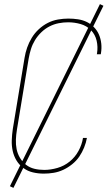

<svg xmlns="http://www.w3.org/2000/svg" viewBox="-20 -833 540 930"><path d="M192 8Q165 8 139.5 2Q114 -4 93.5 -19Q73 -34 60 -55.5Q47 -77 41.5 -102Q36 -127 37 -154Q38 -181 42 -208L99 -553Q103 -578 111.5 -602.5Q120 -627 134 -650Q148 -673 168 -691.5Q188 -710 211.5 -722Q235 -734 261 -738.5Q287 -743 311 -743Q335 -743 358 -739.5Q381 -736 400.5 -726.5Q420 -717 435.5 -701Q451 -685 459.5 -665Q468 -645 470.5 -622Q473 -599 469 -575L468 -570H449L450 -575Q455 -606 448 -636Q441 -666 420.5 -687Q400 -708 370.5 -716.5Q341 -725 310 -725Q287 -725 264 -720.5Q241 -716 219.5 -705Q198 -694 180 -676.5Q162 -659 149.5 -638.5Q137 -618 130 -595.5Q123 -573 119 -550L62 -205Q58 -181 57 -157Q56 -133 60.5 -110.5Q65 -88 77 -68Q89 -48 106.5 -34.5Q124 -21 146.5 -15.5Q169 -10 194 -10Q225 -10 258 -19.5Q291 -29 317.5 -50.5Q344 -72 360.5 -102.5Q377 -133 382 -165H401Q397 -142 387.5 -118.5Q378 -95 364 -74.5Q350 -54 329.5 -37.5Q309 -21 286.5 -10.5Q264 0 240 4Q216 8 192 8ZM45 77 28 69 464 -813 481 -805Z"/></svg>

Font: Iosevka Thin Oblique
Style: Regular
Weight: 100
Italic angle: -9°
Monospace: yes
Designer: Belleve Invis
Foundry: Belleve Invis
Version: Version 32.5.0; ttfautohint (v1.8.4)